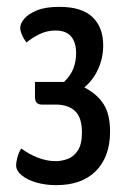

<svg xmlns="http://www.w3.org/2000/svg" viewBox="-20 -530 370 560"><path d="M144 10Q113 10 86.5 2.5Q60 -5 43.5 -18.5Q27 -32 27 -48Q27 -56 30.5 -70Q34 -84 42 -97Q63 -81 89.5 -70.5Q116 -60 142 -60Q160 -60 177.5 -66.5Q195 -73 207 -91Q219 -109 219 -144Q219 -187 199 -206Q179 -225 142 -225H102Q82 -225 82 -247V-291H167Q187 -311 194.5 -331.5Q202 -352 202 -375Q202 -406 187.5 -423.5Q173 -441 142 -441Q117 -441 95.5 -430.5Q74 -420 57 -406Q49 -417 44 -428.5Q39 -440 39 -449Q39 -461 50.5 -475Q62 -489 87 -499.5Q112 -510 153 -510Q219 -510 250 -480Q281 -450 281 -398Q281 -361 266.5 -329Q252 -297 226 -275Q263 -256 282 -226.5Q301 -197 301 -146Q301 -108 290 -79Q279 -50 258.5 -30Q238 -10 209.5 0Q181 10 144 10Z"/></svg>

Font: Yanone Kaffeesatz
Style: Regular
Weight: 400
Designer: Yanone (Cyrillic: Daniel Pouzeot, Huerta Tipografica, and Cyreal)
Foundry: Yanone
Version: Version 2.003